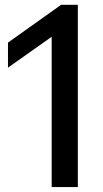

<svg xmlns="http://www.w3.org/2000/svg" viewBox="-20 -762 421 782"><path d="M190.5 0V-670L229 -639.5L12.5 -486.5V-588.5L229 -742.5H297V0Z"/></svg>

Font: Encode Sans Condensed Thin Medium
Style: Regular
Weight: 500
Version: Version 3.002